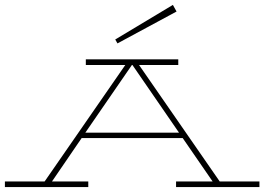

<svg xmlns="http://www.w3.org/2000/svg" viewBox="-25 -762 1078 783"><path d="M680 -742 695 -715 454 -585 445 -601ZM335 1H-5V-22H157L486 -497H325V-520H702V-497H542L871 -22H1033V1H693V-22H842L720 -199H308L187 -22H335ZM323 -221H705L515 -497H513Z"/></svg>

Font: BhuTuka Expanded One
Style: Regular
Weight: 400
Designer: Erin McLaughlin
Version: Version 1.000; ttfautohint (v1.8.3)